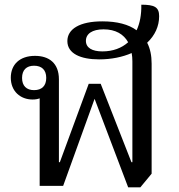

<svg xmlns="http://www.w3.org/2000/svg" viewBox="-20 -792 762 818"><path d="M626 -52V-521C626 -555 620 -585 607 -610C640 -641 658 -680 658 -723C658 -762 638 -772 582 -772C583 -730 576 -693 562 -663C528 -688 479 -701 416 -701C319 -701 267 -668 267 -617C267 -564 323 -539 402 -539C455 -539 502 -549 541 -566C543 -555 544 -543 544 -531V-101H540L409 -435H358L235 -101H231V-454C231 -523 189 -554 129 -554C64 -554 26 -517 26 -461C26 -403 67 -368 119 -368C131 -368 141 -370 149 -373V0H249L383 -371L526 6H578ZM346 -618C346 -648 373 -667 421 -667C473 -667 507 -646 526 -612C498 -587 461 -573 416 -573C373 -573 346 -588 346 -618ZM125 -408C93 -408 74 -426 74 -460C74 -494 93 -512 125 -512C158 -512 177 -494 177 -460C177 -426 158 -408 125 -408Z"/></svg>

Font: Noto Serif Thai
Style: Regular
Weight: 400
Designer: Monotype Design Team
Foundry: Monotype Imaging Inc.
Version: Version 1.901